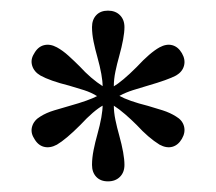

<svg xmlns="http://www.w3.org/2000/svg" viewBox="-20 -786 407 361"><path d="M237 -551Q227 -561 215.5 -571Q204 -581 193 -588L163 -605Q152 -612 138 -616.5Q124 -621 110 -625Q74 -634 56 -644Q44 -651 40.5 -662.5Q37 -674 44 -685Q51 -698 62.5 -701Q74 -704 87 -697Q98 -691 109 -681Q120 -671 130 -661Q140 -650 151 -640.5Q162 -631 173 -624L204 -606Q222 -596 258 -587Q272 -583 286 -578.5Q300 -574 311 -567Q323 -560 326 -548.5Q329 -537 322 -525Q315 -513 304 -510Q293 -507 280 -514Q259 -527 237 -551ZM44 -526Q37 -537 40.5 -548.5Q44 -560 56 -567Q67 -574 82 -578.5Q97 -583 111 -587Q147 -597 164 -606L193 -623Q210 -633 237 -660Q262 -687 280 -697Q293 -704 304 -701Q315 -698 322 -686Q329 -674 326 -662.5Q323 -651 311 -644Q296 -636 258 -625Q244 -621 230 -616.5Q216 -612 205 -606L174 -588Q156 -578 131 -551Q104 -524 87 -514Q74 -507 62.5 -510Q51 -513 44 -526ZM153 -476Q153 -489 156 -504Q159 -519 163 -533Q173 -569 173 -589V-623Q173 -643 163 -679Q159 -693 156 -707.5Q153 -722 153 -735Q153 -749 161 -757.5Q169 -766 183 -766Q197 -766 205.5 -757.5Q214 -749 214 -735Q214 -716 204 -680Q200 -666 197 -651.5Q194 -637 194 -624V-588Q194 -575 197 -560.5Q200 -546 204 -532Q214 -496 214 -476Q214 -462 205.5 -453.5Q197 -445 183 -445Q169 -445 161 -453.5Q153 -462 153 -476Z"/></svg>

Font: Raigarh
Style: Regular
Weight: 400
Designer: jaikishan Patel
Foundry: MagicType
Version: Version 1.000;FEAKit 1.0